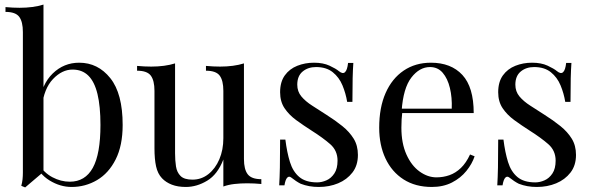

<svg xmlns="http://www.w3.org/2000/svg" viewBox="-20 -803 2584 839"><path d="M326 -529Q408 -529 462 -461.5Q516 -394 516 -257Q516 -167 485.5 -106.5Q455 -46 404 -16Q353 14 293 14Q243 14 196.5 -14.5Q150 -43 127 -99L147 -88Q172 -48 209 -28.5Q246 -9 285 -9Q352 -9 385.5 -69.5Q419 -130 419 -257Q419 -338 406 -392Q393 -446 366 -472.5Q339 -499 297 -499Q251 -499 211.5 -457.5Q172 -416 163 -336L151 -350Q162 -435 210.5 -482Q259 -529 326 -529ZM170 -783V-52Q157 -41 143.5 -29.5Q130 -18 117 -7Q104 4 90 16L73 9Q77 -5 78.5 -19.5Q80 -34 80 -49V-663Q80 -708 64 -729.5Q48 -751 4 -751V-772Q36 -769 66 -769Q95 -769 121.5 -772.5Q148 -776 170 -783Z M1046 -526V-108Q1046 -63 1062.5 -41.5Q1079 -20 1122 -20V1Q1091 -2 1060 -2Q1031 -2 1004.5 1Q978 4 956 12V-106Q931 -41 885.5 -13.5Q840 14 792 14Q757 14 731 4Q705 -6 688 -24Q669 -44 662 -76Q655 -108 655 -155V-406Q655 -451 639 -472.5Q623 -494 579 -494V-515Q611 -512 641 -512Q670 -512 696.5 -515.5Q723 -519 745 -526V-133Q745 -102 749 -76Q753 -50 769 -34Q785 -18 821 -18Q860 -18 890.5 -42Q921 -66 938.5 -107Q956 -148 956 -199V-406Q956 -451 940 -472.5Q924 -494 880 -494V-515Q912 -512 942 -512Q971 -512 997.5 -515.5Q1024 -519 1046 -526Z M1352 -529Q1392 -529 1420 -516Q1448 -503 1461 -492Q1494 -465 1501 -528H1524Q1522 -500 1521 -461.5Q1520 -423 1520 -358H1497Q1491 -395 1476.5 -430Q1462 -465 1434 -487.5Q1406 -510 1361 -510Q1326 -510 1302.5 -490.5Q1279 -471 1279 -433Q1279 -403 1297 -381.5Q1315 -360 1344 -341.5Q1373 -323 1407 -301Q1445 -277 1476 -252Q1507 -227 1525.5 -197Q1544 -167 1544 -126Q1544 -80 1520 -49Q1496 -18 1457.5 -2Q1419 14 1373 14Q1351 14 1331.5 10.5Q1312 7 1294 0Q1284 -5 1273.5 -12Q1263 -19 1253 -27Q1243 -35 1235 -26.5Q1227 -18 1223 7H1200Q1202 -25 1203 -71Q1204 -117 1204 -193H1227Q1234 -137 1247 -95Q1260 -53 1288 -29.5Q1316 -6 1366 -6Q1386 -6 1406.5 -15Q1427 -24 1441 -45Q1455 -66 1455 -101Q1455 -145 1423 -173Q1391 -201 1342 -232Q1306 -255 1274.5 -278Q1243 -301 1223.5 -330Q1204 -359 1204 -400Q1204 -445 1224.5 -473.5Q1245 -502 1279 -515.5Q1313 -529 1352 -529Z M1863 -529Q1951 -529 2000.5 -475.5Q2050 -422 2050 -309H1697L1696 -328H1954Q1956 -377 1946 -418.5Q1936 -460 1914.5 -485Q1893 -510 1859 -510Q1813 -510 1777.5 -464Q1742 -418 1735 -318L1738 -314Q1736 -299 1735 -281Q1734 -263 1734 -245Q1734 -177 1756 -128Q1778 -79 1813.5 -53.5Q1849 -28 1887 -28Q1917 -28 1944 -37.5Q1971 -47 1994 -69Q2017 -91 2034 -128L2054 -120Q2043 -87 2018 -56Q1993 -25 1955 -5.5Q1917 14 1867 14Q1795 14 1743.5 -19Q1692 -52 1664.5 -110.5Q1637 -169 1637 -245Q1637 -333 1665 -396.5Q1693 -460 1744 -494.5Q1795 -529 1863 -529Z M2305 -529Q2345 -529 2373 -516Q2401 -503 2414 -492Q2447 -465 2454 -528H2477Q2475 -500 2474 -461.5Q2473 -423 2473 -358H2450Q2444 -395 2429.5 -430Q2415 -465 2387 -487.5Q2359 -510 2314 -510Q2279 -510 2255.5 -490.5Q2232 -471 2232 -433Q2232 -403 2250 -381.5Q2268 -360 2297 -341.5Q2326 -323 2360 -301Q2398 -277 2429 -252Q2460 -227 2478.5 -197Q2497 -167 2497 -126Q2497 -80 2473 -49Q2449 -18 2410.5 -2Q2372 14 2326 14Q2304 14 2284.5 10.5Q2265 7 2247 0Q2237 -5 2226.5 -12Q2216 -19 2206 -27Q2196 -35 2188 -26.5Q2180 -18 2176 7H2153Q2155 -25 2156 -71Q2157 -117 2157 -193H2180Q2187 -137 2200 -95Q2213 -53 2241 -29.5Q2269 -6 2319 -6Q2339 -6 2359.5 -15Q2380 -24 2394 -45Q2408 -66 2408 -101Q2408 -145 2376 -173Q2344 -201 2295 -232Q2259 -255 2227.5 -278Q2196 -301 2176.5 -330Q2157 -359 2157 -400Q2157 -445 2177.5 -473.5Q2198 -502 2232 -515.5Q2266 -529 2305 -529Z"/></svg>

Font: Playfair Display
Style: Regular
Weight: 400
Designer: Claus Eggers Sørensen
Foundry: Claus Eggers Sørensen
Version: Version 1.203